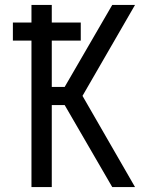

<svg xmlns="http://www.w3.org/2000/svg" viewBox="-20 -755 640 775"><path d="M107 0V-591H32V-664H107V-735H189V-664H306V-591H189V-404H241L433 -735H525L313 -368L525 0H433L241 -331H189V0Z"/></svg>

Font: Nova Nerd Font
Style: Regular
Weight: 400
Designer: Belleve Invis
Foundry: Belleve Invis
Version: Version 24.1.4; ttfautohint (v1.8.4);Nerd Fonts 3.1.1